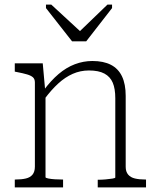

<svg xmlns="http://www.w3.org/2000/svg" viewBox="-20 -811 685 831"><path d="M44 0V-34H47Q73 -34 92 -38.5Q111 -43 121 -55.5Q131 -68 131 -90V-454Q131 -469 122.5 -476.5Q114 -484 97 -489Q80 -494 54 -499L44 -501V-537H165L176 -415L177 -411V-44Q177 -41 189 -38.5Q201 -36 218 -35Q235 -34 249 -34H253V0ZM612 0H403V-33H406Q420 -33 437 -34.5Q454 -36 466.5 -38Q479 -40 479 -43V-386Q479 -427 468 -453Q457 -479 432 -492.5Q407 -506 365 -506Q328 -506 295 -491.5Q262 -477 232 -449.5Q202 -422 173 -383L169 -420Q200 -462 233.5 -490.5Q267 -519 304 -533Q341 -547 380 -547Q428 -547 460 -530.5Q492 -514 508 -480.5Q524 -447 524 -396V-89Q524 -68 534.5 -55.5Q545 -43 564 -38.5Q583 -34 609 -34H612ZM292 -632H353L465 -776V-791H445L309 -660H344L202 -791H179V-776Z"/></svg>

Font: Roboto Serif Thin
Style: Regular
Weight: 250
Designer: Greg Gazdowicz
Foundry: Commercial Type
Version: Version 1.004